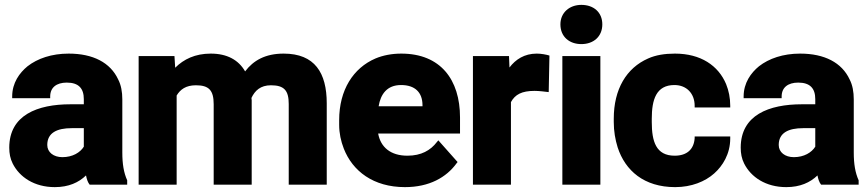

<svg xmlns="http://www.w3.org/2000/svg" viewBox="-20 -758 3563 788"><path d="M18 -152C18 -128 22 -107 32 -87C60 -31 121 10 205 10C262 10 303 -9 333 -38C336 -23 340 -10 348 0H502V-18C488 -49 482 -85 482 -132V-350C482 -381 477 -409 465 -432C433 -501 362 -538 262 -538C192 -538 134 -518 93 -486C60 -459 30 -418 30 -362V-355H186V-362C186 -399 212 -419 254 -419C303 -419 324 -395 324 -351V-330H269C134 -330 18 -286 18 -152ZM174 -163C174 -213 214 -232 274 -232H324V-156C309 -132 278 -113 236 -113C200 -113 174 -133 174 -163Z M549 0H705V-366C720 -391 743 -408 784 -408C837 -408 857 -388 857 -330V0H1013V-347C1013 -350 1012 -352 1012 -356C1026 -386 1049 -408 1092 -408C1147 -408 1165 -386 1165 -331V0H1321V-334C1321 -459 1272 -538 1144 -538C1069 -538 1020 -510 986 -465C959 -512 912 -538 845 -538C781 -538 734 -515 699 -480L696 -528H549Z M1372 -246C1372 -211 1379 -179 1391 -148C1427 -56 1512 10 1642 10C1742 10 1812 -30 1854 -88L1858 -93L1779 -182L1773 -175C1747 -141 1709 -119 1652 -119C1583 -119 1542 -154 1532 -210H1868V-276C1868 -431 1788 -538 1627 -538C1588 -538 1552 -531 1521 -518C1430 -479 1372 -389 1372 -265ZM1534 -322C1542 -371 1568 -409 1626 -409C1683 -409 1714 -379 1714 -326V-322Z M1921 0H2077V-339C2094 -370 2121 -385 2174 -385C2191 -385 2216 -382 2232 -380L2235 -530C2222 -534 2201 -538 2183 -538C2132 -538 2096 -514 2071 -481L2069 -528H1921Z M2280 -658C2280 -607 2317 -577 2366 -577C2416 -577 2452 -608 2452 -658C2452 -708 2416 -738 2366 -738C2317 -738 2280 -706 2280 -658ZM2288 0H2444V-528H2288Z M2499 -257C2499 -220 2505 -185 2515 -153C2546 -58 2623 10 2751 10C2818 10 2874 -13 2911 -46C2946 -77 2977 -126 2977 -190V-198H2831V-191C2828 -145 2799 -119 2749 -119C2672 -119 2655 -178 2655 -257V-271C2655 -349 2673 -409 2748 -409C2798 -409 2831 -374 2831 -324V-317H2977V-324C2977 -356 2971 -386 2960 -413C2928 -489 2856 -538 2750 -538C2708 -538 2671 -532 2640 -518C2551 -479 2499 -392 2499 -271Z M3020 -152C3020 -128 3024 -107 3034 -87C3062 -31 3123 10 3207 10C3264 10 3305 -9 3335 -38C3338 -23 3342 -10 3350 0H3504V-18C3490 -49 3484 -85 3484 -132V-350C3484 -381 3479 -409 3467 -432C3435 -501 3364 -538 3264 -538C3194 -538 3136 -518 3095 -486C3062 -459 3032 -418 3032 -362V-355H3188V-362C3188 -399 3214 -419 3256 -419C3305 -419 3326 -395 3326 -351V-330H3271C3136 -330 3020 -286 3020 -152ZM3176 -163C3176 -213 3216 -232 3276 -232H3326V-156C3311 -132 3280 -113 3238 -113C3202 -113 3176 -133 3176 -163Z"/></svg>

Font: Asimov Pro
Style: Blk
Weight: 900
Designer: Google
Version: Version 2.000980; 2014